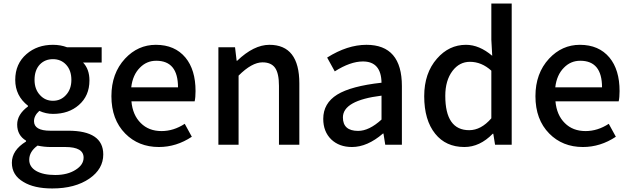

<svg xmlns="http://www.w3.org/2000/svg" viewBox="-20 -817 3560 1084"><path d="M112 210Q47 172 47 102Q47 31 127 -18V-23Q77 -53 77 -114Q77 -171 138 -216V-220Q66 -276 66 -366Q66 -457 130 -512Q190 -564 279 -564Q322 -564 359 -550H554V-464H449Q485 -426 485 -363Q485 -276 425 -224Q368 -174 279 -174Q239 -174 202 -191Q172 -164 172 -133Q172 -79 264 -79H365Q563 -79 563 55Q563 137 485 191Q404 247 275 247Q172 247 112 210ZM352 -280Q383 -313 383 -366Q383 -420 353 -452Q324 -483 279 -483Q234 -483 205 -453Q175 -421 175 -366Q175 -313 206 -280Q235 -248 279 -248Q323 -248 352 -280ZM408 141Q452 113 452 73Q452 13 349 13H266Q229 13 192 5Q145 39 145 85Q145 125 184 148Q224 171 292 171Q362 171 408 141Z M687 -63Q609 -142 609 -274Q609 -403 686 -486Q759 -564 860 -564Q967 -564 1027 -492Q1084 -423 1084 -303Q1084 -267 1079 -245H722Q729 -167 775 -122Q820 -77 892 -77Q960 -77 1023 -118L1063 -45Q976 13 877 13Q762 13 687 -63ZM985 -324Q985 -474 862 -474Q808 -474 770 -435Q729 -394 721 -324Z M1213 -550H1307L1316 -474H1319Q1413 -564 1501 -564Q1670 -564 1670 -346V0H1555V-332Q1555 -403 1533 -434Q1511 -465 1462 -465Q1402 -465 1327 -390V0H1213Z M1850 -30Q1805 -74 1805 -146Q1805 -234 1884 -283Q1962 -331 2134 -350Q2132 -470 2029 -470Q1958 -470 1870 -414L1827 -492Q1941 -564 2049 -564Q2249 -564 2249 -331V0H2155L2145 -63H2142Q2054 13 1967 13Q1895 13 1850 -30ZM2134 -142V-277Q1916 -250 1916 -154Q1916 -78 2002 -78Q2064 -78 2134 -142Z M2437 -62Q2375 -139 2375 -274Q2375 -404 2447 -486Q2515 -564 2611 -564Q2686 -564 2759 -502L2754 -593V-797H2869V0H2775L2765 -62H2762Q2689 13 2602 13Q2497 13 2437 -62ZM2754 -149V-418Q2699 -468 2633 -468Q2574 -468 2535 -417Q2494 -363 2494 -276Q2494 -82 2629 -82Q2696 -82 2754 -149Z M3081 -63Q3003 -142 3003 -274Q3003 -403 3080 -486Q3153 -564 3254 -564Q3361 -564 3421 -492Q3478 -423 3478 -303Q3478 -267 3473 -245H3116Q3123 -167 3169 -122Q3214 -77 3286 -77Q3354 -77 3417 -118L3457 -45Q3370 13 3271 13Q3156 13 3081 -63ZM3379 -324Q3379 -474 3256 -474Q3202 -474 3164 -435Q3123 -394 3115 -324Z"/></svg>

Font: Noto Sans S Chinese Medium
Style: Regular
Weight: 500
Designer: Ryoko NISHIZUKA  (kana & ideographs); Paul D. Hunt (Latin, Greek & Cyrillic); Wenlong ZHANG  (bopomofo); Sandoll Communi
Foundry: Adobe Systems Incorporated
Version: Version 1.000;PS 1;hotconv 1.0.78;makeotf.lib2.5.61930